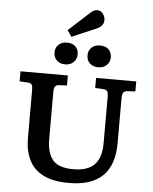

<svg xmlns="http://www.w3.org/2000/svg" viewBox="-71 -1209 1021 1281"><g transform="rotate(5 439.5 -568.5)"><path d="M439 14Q333 14 267.5 -19Q202 -52 171.5 -114Q141 -176 141 -261V-582Q141 -608 134.5 -618.5Q128 -629 105 -630L53 -633V-700H370V-633L316 -630Q298 -629 290.5 -618Q283 -607 283 -579V-264Q283 -176 321.5 -128Q360 -80 461 -80Q558 -80 602.5 -127.5Q647 -175 647 -268V-582Q647 -608 640 -618.5Q633 -629 611 -630L559 -633V-700H828V-633L773 -630Q756 -629 748 -618Q740 -607 740 -579V-279Q740 14 439 14ZM371 -959 342 -1001 482 -1129Q496 -1142 506.5 -1146.5Q517 -1151 527 -1151Q552 -1151 566.5 -1131Q581 -1111 581 -1089Q581 -1048 532 -1028ZM567 -772Q532 -772 510.5 -792Q489 -812 489 -845Q489 -878 510.5 -898Q532 -918 567 -918Q604 -918 624.5 -898Q645 -878 645 -846Q645 -813 623 -792.5Q601 -772 567 -772ZM345 -772Q311 -772 289.5 -792Q268 -812 268 -845Q268 -878 289.5 -898Q311 -918 345 -918Q382 -918 402.5 -898Q423 -878 423 -846Q423 -813 401 -792.5Q379 -772 345 -772Z"/></g></svg>

Font: Literata 7pt SemiBold
Style: Regular
Weight: 600
Designer: Latin by Veronika Burian and Jose Scaglione. Greek by Irene Vlachou. Cyrillic by Vera Evstafieva.
Foundry: TypeTogether
Version: Version 3.002